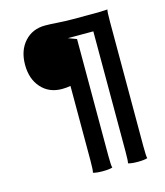

<svg xmlns="http://www.w3.org/2000/svg" viewBox="-105 -685 729 847"><g transform="rotate(-15 260.0 -261.5)"><path d="M219.2 22V-318.4Q200.2 -314.9 180.2 -314.9Q121.6 -314.9 85.7 -355Q49.8 -395 49.8 -460Q49.8 -524.9 85.7 -564.9Q121.6 -605 180.2 -605Q202.1 -605 236.6 -602.5Q271 -600.1 304.2 -600.1H419.9L463.9 -602.1Q460.9 -593.3 460.9 -546.9V22Q460.9 68.4 463.9 77.1Q449.2 82 419.9 82Q390.6 82 376 77.1Q378.9 68.4 378.9 22V-524.9H262.7L300.8 -510.7V22Q300.8 66.9 304.2 77.1Q289.6 82 259.8 82Q230.5 82 215.8 77.1Q219.2 66.9 219.2 22Z"/></g></svg>

Font: Nikodecs
Style: Medium
Weight: 500
Version: Version 0.29